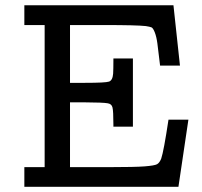

<svg xmlns="http://www.w3.org/2000/svg" viewBox="-20 -715 773 735"><path d="M73.2 0V-75.2H150.9V-619.1H73.2V-694.8H644L668.9 -463.9H592.8Q585.9 -522.9 582.5 -548.6Q579.1 -574.2 572.5 -591.1Q565.9 -607.9 559.6 -610.4Q553.2 -612.8 538.1 -615.2Q502.9 -619.1 378.9 -619.1H248V-397.9H305.2Q383.3 -397.9 397.2 -402.6Q411.1 -407.2 413.1 -433.1Q414.1 -450.2 414.1 -482.9V-491.2H488.8V-230H414.1V-237.8Q414.1 -289.6 410.6 -303.7Q407.2 -317.9 391.1 -319.8Q374 -322.8 305.2 -323.2H248V-75.2H401.9Q496.1 -75.2 533.9 -78.1Q571.8 -81.1 581.3 -86.4Q590.8 -91.8 597.2 -107.9Q606.9 -136.7 625 -256.8H701.2L663.1 0Z"/></svg>

Font: CMU Concrete
Style: Bold
Weight: 700
Version: Version 0.7.0